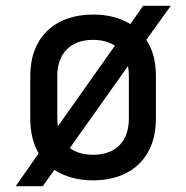

<svg xmlns="http://www.w3.org/2000/svg" viewBox="-20 -610 640 660"><path d="M34 30H127L167 -26C202 -3 247 10 300 10C433 10 516 -70 516 -202V-349C516 -398 505 -440 483 -473L567 -590H472L428 -527C393 -549 350 -560 300 -560C167 -560 84 -480 84 -349V-202C84 -155 94 -115 113 -83ZM177 -202V-349C177 -427 223 -473 300 -473C330 -473 355 -466 375 -453L179 -176C178 -184 177 -192 177 -202ZM300 -78C267 -78 240 -86 220 -101L420 -383C422 -372 423 -361 423 -348V-202C423 -123 377 -78 300 -78Z"/></svg>

Font: JetBrains Mono Medium
Style: Regular
Weight: 436
Monospace: yes
Designer: Philipp Nurullin, Konstantin Bulenkov
Foundry: JetBrains
Version: Version 2.305